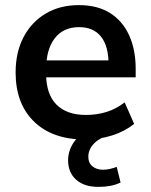

<svg xmlns="http://www.w3.org/2000/svg" viewBox="-20 -535 588 750"><path d="M312 10Q185 10 113 -60Q41 -130 41 -252Q41 -331 72 -390Q103 -449 158.5 -482Q214 -515 288 -515Q361 -515 410 -484Q459 -453 484.5 -397Q510 -341 510 -266V-233H142V-299H421L404 -285Q404 -355 374.5 -392Q345 -429 289 -429Q227 -429 193.5 -385Q160 -341 160 -262V-249Q160 -167 200.5 -126.5Q241 -86 315 -86Q358 -86 395.5 -97.5Q433 -109 467 -135L504 -51Q468 -22 418 -6Q368 10 312 10ZM364 195Q309 195 277.5 167Q246 139 246 91Q246 49 274 13Q302 -23 348 -42L386 0Q369 7 355 18.5Q341 30 333 45Q325 60 325 77Q325 102 341.5 115Q358 128 381 128Q396 128 409 125Q422 122 436 117L451 178Q432 187 411 191Q390 195 364 195Z"/></svg>

Font: Mulish ExtraLight
Style: Regular
Weight: 200
Designer: Vernon Adams
Foundry: Vernon Adams
Version: Version 3.603